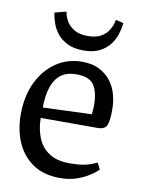

<svg xmlns="http://www.w3.org/2000/svg" viewBox="-82 -766 623 832"><g transform="rotate(10 229.5 -349.5)"><path d="M240 9Q167 9 119.5 -24Q72 -57 48.5 -111.5Q25 -166 25 -233Q25 -313 54 -374Q83 -435 133.5 -469.5Q184 -504 248 -504Q292 -504 323 -488.5Q354 -473 374 -447.5Q394 -422 403 -389Q412 -356 412 -322Q412 -268 402 -250.5Q392 -233 364 -233H113Q113 -188 128 -148.5Q143 -109 177.5 -85Q212 -61 270 -61Q329 -61 359.5 -73Q390 -85 390 -85L404 -57Q404 -57 393 -47Q382 -37 360.5 -24Q339 -11 309 -1Q279 9 240 9ZM114 -279 328 -287Q331 -305 331 -327Q331 -383 311 -414.5Q291 -446 233 -446Q192 -446 166 -427Q140 -408 127 -370.5Q114 -333 114 -279ZM143 -706Q143 -706 146 -692.5Q149 -679 159.5 -662Q170 -645 192 -631.5Q214 -618 252 -618Q289 -618 311 -631.5Q333 -645 343.5 -663Q354 -681 357 -694.5Q360 -708 360 -708L394 -700Q394 -700 392 -685Q390 -670 383 -648Q376 -626 360 -604.5Q344 -583 316 -568Q288 -553 245 -553Q202 -553 173.5 -567Q145 -581 128.5 -602Q112 -623 104.5 -644Q97 -665 94.5 -679Q92 -693 92 -693Z"/></g></svg>

Font: Faustina VF Beta
Style: Regular
Weight: 400
Designer: Alfonso Garcia
Foundry: Omnibus-Type
Version: Version 1.006